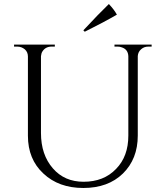

<svg xmlns="http://www.w3.org/2000/svg" viewBox="-20 -922 825 956"><path d="M402 -764C466 -796 519 -824 562 -849C562 -849 562 -849 562 -849C553 -866 539 -884 522 -902C522 -902 522 -902 522 -902C488 -869 446 -826 395 -771C395 -771 402 -764 402 -764C402 -764 402 -764 402 -764ZM735 -700C735 -700 550 -700 550 -700C550 -700 550 -690 550 -690C550 -690 566 -690 566 -690C566 -690 566 -690 566 -690C573 -690 580 -689 587 -686C587 -686 587 -686 587 -686C608 -679 618 -664 619 -642C619 -642 619 -247 619 -247C619 -247 619 -247 619 -247C619 -178 599 -123 558 -81C517 -38 463 -17 396 -17C396 -17 396 -17 396 -17C333 -17 282 -39 243 -84C204 -129 184 -187 184 -260C184 -260 184 -642 184 -642C184 -642 184 -642 184 -642C185 -651 187 -660 192 -667C192 -667 192 -667 192 -667C202 -682 217 -690 237 -690C237 -690 253 -690 253 -690C253 -690 253 -700 253 -700C253 -700 50 -700 50 -700C50 -700 50 -690 50 -690C50 -690 66 -690 66 -690C66 -690 66 -690 66 -690C81 -690 93 -685 104 -676C114 -667 119 -655 119 -641C119 -641 119 -246 119 -246C119 -246 119 -246 119 -246C119 -168 145 -105 196 -58C247 -10 313 14 395 14C477 14 543 -10 592 -58C641 -106 666 -169 666 -247C666 -247 666 -643 666 -643C666 -643 666 -643 666 -643C667 -656 672 -668 683 -677C693 -686 705 -690 719 -690C719 -690 735 -690 735 -690C735 -690 735 -700 735 -700Z"/></svg>

Font: Cinzel Utterance
Style: Regular
Weight: 500
Designer: Natanael Gama
Foundry: ""
Version: ""